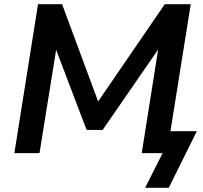

<svg xmlns="http://www.w3.org/2000/svg" viewBox="-20 -725 963 909"><path d="M667 164 750 0H651L734 -524L747 -517L466 -110H390L234 -520L251 -522L167 0H48L160 -705H274L457 -211L425 -216L760 -705H883L787 -104H912L779 164Z"/></svg>

Font: Nunito Sans 10pt
Style: Bold Italic
Weight: 700
Italic angle: -9°
Designer: Vernon Adams
Foundry: Vernon Adams
Version: Version 3.101;gftools[0.9.27]